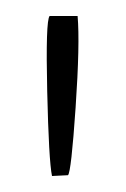

<svg xmlns="http://www.w3.org/2000/svg" viewBox="-20 -804 157 240"><path d="M65 -585 45 -584Q41 -603 39 -690.5Q37 -778 42 -784H77Q80 -750 74.5 -669.5Q69 -589 65 -585Z"/></svg>

Font: Yanone Kaffeesatz Thin
Style: Regular
Weight: 250
Designer: Yanone (Cyrillic: Daniel Pouzeot)
Foundry: Yanone
Version: Version 1.003;PS 001.003;hotconv 1.0.88;makeotf.lib2.5.64775